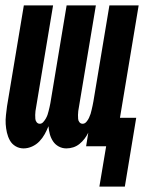

<svg xmlns="http://www.w3.org/2000/svg" viewBox="-20 -540 540 709"><path d="M347 149 372 0H298L306 -50Q300 -38 292 -27.5Q284 -17 273.5 -8.5Q263 0 250.5 4Q238 8 225 8Q210 8 197 1Q184 -6 176 -18Q168 -30 164 -44.5Q160 -59 159 -74Q153 -59 145 -44.5Q137 -30 125.5 -18Q114 -6 98.5 1Q83 8 67 8Q51 8 37.5 0Q24 -8 16.5 -21.5Q9 -35 5.5 -50.5Q2 -66 1 -82Q0 -98 2 -115Q4 -132 6 -148L68 -520H176L111 -130Q110 -123 110 -115.5Q110 -108 110.5 -101Q111 -94 115.5 -88.5Q120 -83 127 -83Q134 -83 139.5 -89Q145 -95 149 -102Q153 -109 155.5 -116Q158 -123 159.5 -130Q161 -137 163 -144.5Q165 -152 166 -159L226 -520H334L269 -130Q268 -123 268 -115.5Q268 -108 268.5 -101Q269 -94 273.5 -88.5Q278 -83 285 -83Q293 -83 299 -90Q305 -97 308.5 -104.5Q312 -112 314.5 -119.5Q317 -127 318.5 -135Q320 -143 322 -150.5Q324 -158 325 -166L384 -520H492L423 -105H483L441 149Z"/></svg>

Font: Iosevka SS18 Extrabold
Style: Italic
Weight: 800
Italic angle: -9°
Monospace: yes
Designer: Belleve Invis
Foundry: Belleve Invis
Version: Version 25.1.1; ttfautohint (v1.8.4)